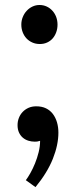

<svg xmlns="http://www.w3.org/2000/svg" viewBox="-20 -563 307 769"><path d="M213.9 -31.7Q213.9 17.1 191.7 73Q169.4 128.9 122.1 186.5L83.5 158.7Q91.3 148.4 101.3 130.9Q111.3 113.3 120.1 91.8Q128.9 70.3 134.8 46.6Q140.6 22.9 140.6 1Q133.3 3.4 128.9 3.9Q124.5 4.4 119.1 4.4Q106 4.4 93.5 0.5Q81.1 -3.4 71.5 -11.5Q62 -19.5 56.2 -32Q50.3 -44.4 50.3 -62Q50.3 -77.1 55.7 -90.8Q61 -104.5 70.8 -114.7Q80.6 -125 94.2 -131.1Q107.9 -137.2 125 -137.2Q147.5 -137.2 164.1 -129.2Q180.7 -121.1 191.7 -106.7Q202.6 -92.3 208.3 -73Q213.9 -53.7 213.9 -31.7ZM210.4 -464.4Q210.4 -448.2 205.3 -434.1Q200.2 -419.9 191.2 -409.4Q182.1 -398.9 168.9 -392.8Q155.8 -386.7 139.6 -386.7Q123 -386.7 109.4 -392.8Q95.7 -398.9 85.9 -409.4Q76.2 -419.9 70.8 -434.1Q65.4 -448.2 65.4 -464.4Q65.4 -480.5 71.3 -494.9Q77.1 -509.3 87.2 -520Q97.2 -530.8 110.4 -536.9Q123.5 -543 138.2 -543Q153.8 -543 167 -536.9Q180.2 -530.8 189.9 -520Q199.7 -509.3 205.1 -494.9Q210.4 -480.5 210.4 -464.4Z"/></svg>

Font: DimaBanoo
Style: Bold
Weight: 800
Designer: R.Balvardi
Foundry: R.Balvardi
Version: Version 1.0.0-alpha3